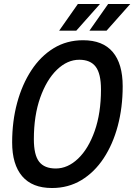

<svg xmlns="http://www.w3.org/2000/svg" viewBox="-20 -928 674 964"><path d="M241 16Q142 16 91.5 -43Q41 -102 41 -213Q41 -319 66 -411.5Q91 -504 137.5 -575Q184 -646 249.5 -686Q315 -726 397 -726Q496 -726 546 -667Q596 -608 596 -495Q596 -389 571.5 -296.5Q547 -204 500.5 -133.5Q454 -63 388.5 -23.5Q323 16 241 16ZM260 -82Q320 -82 372 -131.5Q424 -181 455.5 -270.5Q487 -360 487 -479Q487 -558 460.5 -593Q434 -628 378 -628Q318 -628 266 -578Q214 -528 182 -438Q150 -348 150 -229Q150 -150 176.5 -116Q203 -82 260 -82ZM277 -774 371 -908H482L363 -774ZM429 -774 523 -908H634L515 -774Z"/></svg>

Font: Geist Mono Medium
Style: Italic
Weight: 500
Italic angle: -12°
Monospace: yes
Designer: Basement.studio, Andrés Briganti, Mateo Zaragoza
Foundry: Basement.studio, Vercel, Andrés Briganti, Guido Ferreyra, Mateo Zaragoza
Version: Version 1.500; ttfautohint (v1.8.4.7-5d5b)